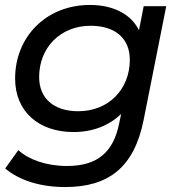

<svg xmlns="http://www.w3.org/2000/svg" viewBox="-20 -555 730 775"><path d="M560 -530 541 -433C506 -503 430 -535 343 -535C166 -535 41 -406 41 -238C41 -104 137 -22 277 -22C356 -22 421 -49 469 -95L461 -57C438 58 375 115 250 115C167 115 95 89 54 51L1 125C58 173 142 200 243 200C419 200 522 120 560 -72L651 -530ZM296 -106C197 -106 138 -158 138 -244C138 -364 225 -451 346 -451C446 -451 504 -399 504 -314C504 -193 417 -106 296 -106Z"/></svg>

Font: AWKNG-Font Medium
Style: Italic
Weight: 500
Italic angle: -11.3°
Designer: Awakening Church
Foundry: Awakening Church
Version: Version 1.700;PS 001.700;hotconv 1.0.88;makeotf.lib2.5.64775